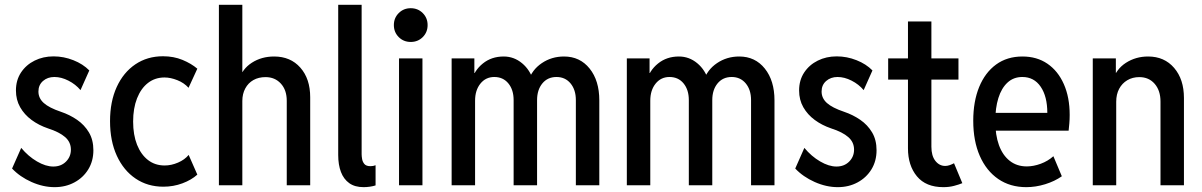

<svg xmlns="http://www.w3.org/2000/svg" viewBox="-20 -772 5010 800"><path d="M207.5 7.8Q159.7 7.8 111.3 -13.7Q63 -35.2 30.3 -69.8L68.4 -155.8Q97.7 -120.6 134 -99.4Q170.4 -78.1 202.1 -78.1Q234.4 -78.1 254.9 -98.6Q275.4 -119.1 275.4 -148.4Q275.4 -179.7 251.5 -200.7Q227.5 -221.7 180.7 -236.8Q141.6 -250 111.6 -272.2Q81.5 -294.4 64 -325.2Q46.4 -356 46.4 -395Q46.4 -438 67.6 -470Q88.9 -502 124.3 -519.5Q159.7 -537.1 203.1 -537.1Q245.6 -537.1 285.6 -521.2Q325.7 -505.4 352.1 -478.5L315.4 -396.5Q294.9 -420.9 265.1 -436Q235.4 -451.2 206.5 -451.2Q178.2 -451.2 159.2 -434.6Q140.1 -418 140.1 -390.6Q140.1 -362.8 162.4 -342.8Q184.6 -322.8 233.9 -306.2Q270.5 -293.9 301.3 -272.7Q332 -251.5 350.6 -220.2Q369.1 -189 369.1 -146Q369.1 -101.1 347.9 -66.4Q326.7 -31.7 290 -12Q253.4 7.8 207.5 7.8Z M660.6 5.9Q595.2 5.9 545.2 -27.8Q495.1 -61.5 466.8 -123Q438.5 -184.6 438.5 -267.1Q438.5 -348.6 466.3 -409.4Q494.1 -470.2 543.9 -503.9Q593.8 -537.6 659.2 -537.6Q703.6 -537.6 740.2 -522.5Q776.9 -507.3 802.2 -485.8L765.6 -406.2Q747.1 -426.8 718.8 -438Q690.4 -449.2 665.5 -449.2Q626 -449.2 596.7 -426.5Q567.4 -403.8 551 -362.3Q534.7 -320.8 534.7 -265.6Q534.7 -210 551 -168.9Q567.4 -127.9 596.7 -105.2Q626 -82.5 666 -82.5Q693.8 -82.5 721.7 -94.5Q749.5 -106.4 766.1 -126.5L802.2 -44.4Q777.3 -22 740 -8.1Q702.6 5.9 660.6 5.9Z M892.1 0V-752H989.7V-471.7H1007.8L976.1 -439.9Q989.3 -484.9 1029.5 -510.7Q1069.8 -536.6 1122.1 -536.6Q1190.4 -536.6 1231.4 -490.2Q1272.5 -443.8 1272.5 -366.7V0H1174.8V-352.1Q1174.8 -397 1150.1 -423.8Q1125.5 -450.7 1086.4 -450.7Q1057.6 -450.7 1035.9 -438.5Q1014.2 -426.3 1002 -403.6Q989.7 -380.9 989.7 -351.1V0Z M1495.1 7.8Q1458.5 7.8 1435.3 -8.8Q1412.1 -25.4 1400.6 -55.4Q1389.2 -85.4 1389.2 -126V-752H1486.8V-129.4Q1486.8 -121.1 1488.8 -109.4Q1490.7 -97.7 1498.3 -88.6Q1505.9 -79.6 1523.4 -79.6Q1535.6 -79.6 1544.9 -83.5V0.5Q1534.7 3.9 1521 5.9Q1507.3 7.8 1495.1 7.8Z M1642.6 0V-528.8H1740.2V0ZM1691.4 -597.2Q1661.6 -597.2 1641.4 -617.4Q1621.1 -637.7 1621.1 -667.5Q1621.1 -697.3 1641.4 -717.5Q1661.6 -737.8 1691.4 -737.8Q1721.2 -737.8 1741.5 -717.5Q1761.7 -697.3 1761.7 -667.5Q1761.7 -637.7 1741.5 -617.4Q1721.2 -597.2 1691.4 -597.2Z M1861.8 0V-528.8H1956.5V-467.8H1971.7L1944.3 -433.6Q1955.6 -478 1991.7 -507.3Q2027.8 -536.6 2078.6 -536.6Q2121.6 -536.6 2155.3 -508.5Q2189 -480.5 2202.6 -434.6L2174.8 -461.4H2209L2181.6 -434.6Q2196.3 -481 2237.3 -508.8Q2278.3 -536.6 2330.1 -536.6Q2396.5 -536.6 2436.8 -486.3Q2477.1 -436 2477.1 -354V0H2379.4V-355Q2379.4 -397.9 2357.2 -424.6Q2335 -451.2 2298.8 -451.2Q2261.7 -451.2 2239.7 -424.3Q2217.8 -397.5 2217.8 -355V0H2120.1V-355Q2120.1 -397.9 2098.1 -424.6Q2076.2 -451.2 2039.6 -451.2Q2003.9 -451.2 1981.7 -423.6Q1959.5 -396 1959.5 -352.5V0Z M2591.8 0V-528.8H2686.5V-467.8H2701.7L2674.3 -433.6Q2685.5 -478 2721.7 -507.3Q2757.8 -536.6 2808.6 -536.6Q2851.6 -536.6 2885.3 -508.5Q2918.9 -480.5 2932.6 -434.6L2904.8 -461.4H2939L2911.6 -434.6Q2926.3 -481 2967.3 -508.8Q3008.3 -536.6 3060.1 -536.6Q3126.5 -536.6 3166.7 -486.3Q3207 -436 3207 -354V0H3109.4V-355Q3109.4 -397.9 3087.2 -424.6Q3064.9 -451.2 3028.8 -451.2Q2991.7 -451.2 2969.7 -424.3Q2947.8 -397.5 2947.8 -355V0H2850.1V-355Q2850.1 -397.9 2828.1 -424.6Q2806.2 -451.2 2769.5 -451.2Q2733.9 -451.2 2711.7 -423.6Q2689.5 -396 2689.5 -352.5V0Z M3470.7 7.8Q3422.9 7.8 3374.5 -13.7Q3326.2 -35.2 3293.5 -69.8L3331.5 -155.8Q3360.8 -120.6 3397.2 -99.4Q3433.6 -78.1 3465.3 -78.1Q3497.6 -78.1 3518.1 -98.6Q3538.6 -119.1 3538.6 -148.4Q3538.6 -179.7 3514.6 -200.7Q3490.7 -221.7 3443.8 -236.8Q3404.8 -250 3374.8 -272.2Q3344.7 -294.4 3327.1 -325.2Q3309.6 -356 3309.6 -395Q3309.6 -438 3330.8 -470Q3352.1 -502 3387.5 -519.5Q3422.9 -537.1 3466.3 -537.1Q3508.8 -537.1 3548.8 -521.2Q3588.9 -505.4 3615.2 -478.5L3578.6 -396.5Q3558.1 -420.9 3528.3 -436Q3498.5 -451.2 3469.7 -451.2Q3441.4 -451.2 3422.4 -434.6Q3403.3 -418 3403.3 -390.6Q3403.3 -362.8 3425.5 -342.8Q3447.8 -322.8 3497.1 -306.2Q3533.7 -293.9 3564.5 -272.7Q3595.2 -251.5 3613.8 -220.2Q3632.3 -189 3632.3 -146Q3632.3 -101.1 3611.1 -66.4Q3589.8 -31.7 3553.2 -12Q3516.6 7.8 3470.7 7.8Z M3910.6 7.8Q3837.9 7.8 3800.5 -37.4Q3763.2 -82.5 3763.2 -153.8V-682.6H3860.8V-160.6Q3860.8 -122.6 3877.4 -101.6Q3894 -80.6 3918.5 -80.6Q3927.7 -80.6 3937.3 -84Q3946.8 -87.4 3955.1 -91.8L3989.7 -8.8Q3975.6 -2.9 3955.3 2.4Q3935.1 7.8 3910.6 7.8ZM3680.7 -440.4V-528.8H3973.6V-440.4Z M4256.3 7.8Q4189 7.8 4139.4 -26.1Q4089.8 -60.1 4062.5 -122.3Q4035.2 -184.6 4035.2 -269Q4035.2 -349.1 4059.8 -409.4Q4084.5 -469.7 4130.4 -503.2Q4176.3 -536.6 4240.2 -536.6Q4300.3 -536.6 4344.2 -506.6Q4388.2 -476.6 4412.6 -421.6Q4437 -366.7 4437 -293Q4437 -273.9 4435.5 -257.3Q4434.1 -240.7 4432.6 -227.5H4110.4V-301.8H4343.8Q4343.8 -370.1 4316.2 -410.6Q4288.6 -451.2 4239.7 -451.2Q4203.1 -451.2 4178 -428Q4152.8 -404.8 4139.9 -363.5Q4127 -322.3 4127 -267.6Q4127 -209.5 4142.3 -167.2Q4157.7 -125 4187.3 -101.8Q4216.8 -78.6 4258.3 -78.6Q4286.1 -78.6 4316.2 -89.6Q4346.2 -100.6 4369.1 -121.1L4404.3 -37.6Q4374.5 -16.6 4335 -4.4Q4295.4 7.8 4256.3 7.8Z M4533.2 0V-528.8H4629.4V-468.3H4648.9L4616.2 -436Q4630.4 -483.9 4671.4 -510.3Q4712.4 -536.6 4763.7 -536.6Q4831.5 -536.6 4872.3 -489Q4913.1 -441.4 4913.1 -363.8V0H4815.4V-349.1Q4815.4 -394.5 4791.3 -422.6Q4767.1 -450.7 4727.1 -450.7Q4698.7 -450.7 4677 -437.7Q4655.3 -424.8 4643.1 -401.9Q4630.9 -378.9 4630.9 -348.1V0Z"/></svg>

Font: Reddit Sans Condensed Medium
Style: Regular
Weight: 500
Designer: Stephen Hutchings
Foundry: Reddit
Version: Version 1.014